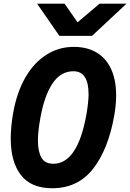

<svg xmlns="http://www.w3.org/2000/svg" viewBox="-20 -984 692 1020"><path d="M37 -248Q37 -310.5 50 -384.5Q69.5 -494 115 -572.8Q160.5 -651.5 226.5 -693.2Q292.5 -735 372 -735Q442.5 -735 493 -705Q543.5 -675 570.2 -617.2Q597 -559.5 597 -477Q597 -426.5 586.5 -368Q554.5 -189 473.8 -86.5Q393 16 257.5 16Q145 16 91 -54Q37 -124 37 -248ZM439.5 -378.5Q450.5 -443 450.5 -483.5Q450.5 -605.5 370 -605.5Q302 -605.5 258.5 -540Q215 -474.5 194 -355Q181.5 -286 181.5 -236Q181.5 -179 200.2 -146.5Q219 -114 263 -114Q393 -114 439.5 -378.5ZM177 -964.5H323L392 -865.5L509 -964.5H652L469 -793.5H295.5Z"/></svg>

Font: JuliaMono ExtraBoldItalic
Style: Regular
Weight: 800
Italic angle: -9°
Monospace: yes
Designer: cormullion
Foundry: corm
Version: Version 0.049; ttfautohint (v1.8.4)